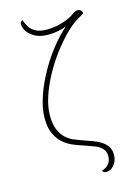

<svg xmlns="http://www.w3.org/2000/svg" viewBox="-137 -802 707 1054"><g transform="rotate(-15 217.0 -275.0)"><path d="M332 187Q313 187 310 174Q317 173 330 166Q343 159 353.5 144Q364 129 364 105Q364 78 348 62Q332 46 309.5 37Q287 28 266 21L217 4Q208 1 186 -8.5Q164 -18 139.5 -38Q115 -58 97.5 -93.5Q80 -129 80 -186Q80 -241 103.5 -309.5Q127 -378 167.5 -448Q208 -518 260.5 -579Q313 -640 372 -679L365 -659Q339 -646 300.5 -634.5Q262 -623 218 -623Q178 -623 149 -637Q120 -651 104 -673Q88 -695 88 -718Q88 -724 91 -729Q94 -734 102 -737Q108 -719 119 -699.5Q130 -680 154 -666Q178 -652 221 -652Q246 -652 273.5 -657Q301 -662 327 -672Q362 -686 377 -698.5Q392 -711 408 -711Q422 -711 427.5 -703Q433 -695 434 -687L396 -664Q362 -644 323.5 -605Q285 -566 247.5 -516Q210 -466 179.5 -409.5Q149 -353 130.5 -297Q112 -241 112 -191Q112 -141 126 -109.5Q140 -78 160 -60Q180 -42 199 -34Q218 -26 229 -22L273 -6Q284 -2 304 5Q324 12 345.5 24.5Q367 37 381.5 56.5Q396 76 396 105Q396 130 386.5 148.5Q377 167 362.5 177Q348 187 332 187Z"/></g></svg>

Font: Arima Thin Thin
Style: Regular
Weight: 250
Version: Version 1.100